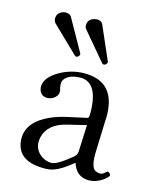

<svg xmlns="http://www.w3.org/2000/svg" viewBox="-102 -723 659 805"><g transform="rotate(15 227.0 -320.5)"><path d="M85.9 -645Q104 -644 109.9 -633.8L188 -495.1Q189 -493.2 189 -491.2Q187.5 -480.5 175.8 -477.1Q171.4 -478 168.9 -480L55.2 -589.8Q48.3 -598.6 47.9 -608.9Q47.9 -632.8 70.8 -642.1Q78.6 -645 85.9 -645ZM222.2 -650.9Q238.8 -649.9 245.1 -637.2L307.6 -494.1Q309.1 -490.7 309.1 -487.8Q306.6 -476.6 294.9 -475.1Q290.5 -476.1 288.1 -478L186 -599.1Q180.2 -606 180.2 -615.2Q180.2 -639.6 204.6 -648.4Q213.4 -650.9 222.2 -650.9ZM293 -211.9 210.9 -191.9Q132.3 -172.9 117.7 -112.8Q115.2 -102.1 115.2 -91.8Q115.2 -56.6 145.5 -34.2Q165 -20.5 189 -20Q212.4 -20 267.1 -64.5Q272.5 -68.8 274.9 -70.8Q287.1 -81.1 288.1 -95.2ZM288.1 -45.9H286.1L267.1 -30.8Q220.2 4.9 185.5 8.8Q174.3 10.3 161.1 9.8Q43.5 7.8 42 -87.9Q42 -159.7 134.3 -201.2Q164.1 -214.4 199.2 -222.2L289.1 -242.2Q293.5 -244.6 293.9 -263.2Q293.9 -379.4 233.9 -395Q226.1 -397 219.2 -397Q167.5 -397 147.9 -370.6Q142.1 -361.3 142.1 -352.1Q142.1 -339.4 144 -333Q147 -326.2 147 -315.9Q147 -298.8 127.4 -286.1Q115.7 -279.3 103 -278.8Q73.7 -278.8 66.4 -306.2Q64.9 -312.5 64.9 -317.9Q64.9 -359.4 125 -392.6Q174.3 -418.9 227.1 -418.9Q367.7 -418.9 363.3 -259.3Q363.3 -257.3 362.8 -256.8L357.9 -115.2Q355.5 -47.9 377 -35.2Q386.2 -30.3 397.9 -29.8Q410.2 -29.8 422.4 -43Q425.8 -45.4 426.8 -45.9Q434.6 -45.9 439.9 -37.1Q440.9 -34.7 440.9 -33.2Q440.9 -26.4 418.5 -9.8Q389.6 9.8 359.9 9.8Q305.2 9.3 288.1 -45.9Z"/></g></svg>

Font: Linux Libertine Display O
Style: Regular
Weight: 400
Designer: Philipp H. Poll
Foundry: Philipp H. Poll
Version: Version 5.0.9